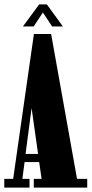

<svg xmlns="http://www.w3.org/2000/svg" viewBox="-22 -855 418 875"><path d="M-2.5 0V-40H38L132.5 -700H211L329 -40H375.5V0H132V-40H167.5L156.5 -116.5H90L80 -40H112.5V0ZM94.5 -153.5H151.5L122 -362.5ZM82.5 -734.5 156.5 -835H191.5L264.5 -734.5H215.5L173.5 -798L131.5 -734.5Z"/></svg>

Font: Imbue 10pt Black
Style: Regular
Weight: 900
Designer: Tyler Finck
Foundry: Etcetera Type Company
Version: Version 1.102; ttfautohint (v1.8.3)